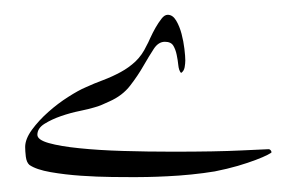

<svg xmlns="http://www.w3.org/2000/svg" viewBox="-20 -276 401 261"><path d="M349.1 -68.8Q349.1 -68.4 343.5 -65.4Q337.9 -62.5 327.6 -58.6Q317.4 -54.7 303.2 -50.5Q289.1 -46.4 272 -43Q256.8 -40.5 240 -38.8Q223.1 -37.1 207.8 -36.4Q192.4 -35.6 180.4 -35.4Q168.5 -35.2 163.1 -35.2Q152.3 -35.2 132.3 -35.4Q112.3 -35.6 90.3 -37.1Q68.4 -38.6 48.8 -42Q29.3 -45.4 20 -51.8Q16.1 -55.2 15.1 -63Q14.2 -70.8 14.2 -76.2Q14.2 -86.9 23.4 -99.6Q32.7 -112.3 45.7 -123.8Q58.6 -135.3 72.8 -144.3Q86.9 -153.3 96.2 -157.2Q107.9 -162.6 120.4 -167.2Q132.8 -171.9 144 -178Q155.3 -184.1 164.3 -192.6Q173.3 -201.2 179.2 -213.9Q181.2 -217.3 184.3 -224.4Q187.5 -231.4 191.4 -238.3Q195.3 -245.1 199.5 -250.5Q203.6 -255.9 208 -255.9Q214.8 -255.9 219.5 -248Q224.1 -240.2 226.8 -230Q229.5 -219.7 230.7 -209.5Q231.9 -199.2 231.9 -193.8Q231.9 -189.9 231 -184.6Q230 -179.2 226.1 -176.8Q223.1 -180.2 222.4 -187.3Q221.7 -194.3 220.2 -201.4Q218.8 -208.5 215.6 -213.9Q212.4 -219.2 204.1 -219.2Q195.3 -219.2 189 -209.5Q182.6 -199.7 175 -186.5Q167.5 -173.3 157 -159.7Q146.5 -146 128.9 -138.2Q123.5 -135.7 118.4 -133.5Q113.3 -131.3 107.9 -129.9Q101.6 -127.9 88.6 -125.2Q75.7 -122.6 63 -118.2Q50.3 -113.8 40.5 -107.7Q30.8 -101.6 30.8 -92.8Q30.8 -85.9 46.4 -81.5Q62 -77.1 87.9 -74.5Q113.8 -71.8 147 -70.8Q180.2 -69.8 214.8 -69.8Q274.4 -69.8 308.1 -71.5Q341.8 -73.2 345.2 -73.2Q346.7 -73.2 347.9 -71.8Q349.1 -70.3 349.1 -68.8Z"/></svg>

Font: Scheherazade Urdu
Style: Regular
Weight: 400
Designer: SIL International
Foundry: SIL International
Version: Version 1.005 (build 117/117)